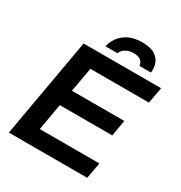

<svg xmlns="http://www.w3.org/2000/svg" viewBox="-198 -1009 1084 1150"><g transform="rotate(30 343.5 -434.0)"><path d="M30 0 151 -686H687L667 -575H262L232 -406H594L575 -295H212L180 -111H592L572 0ZM273 -737Q279 -768 299.5 -798Q320 -828 358 -848Q396 -868 453 -868Q511 -868 541.5 -848Q572 -828 582 -798Q592 -768 587 -737H507Q507 -748 501.5 -759Q496 -770 481.5 -778Q467 -786 440 -786Q415 -786 397 -778Q379 -770 369 -759Q359 -748 356 -737Z"/></g></svg>

Font: Archivo SemiBold SemiBold
Style: Italic
Weight: 600
Italic angle: -10°
Version: Version 2.001